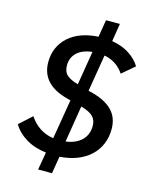

<svg xmlns="http://www.w3.org/2000/svg" viewBox="-134 -897 868 1097"><g transform="rotate(15 300.0 -349.0)"><path d="M218 8Q149 0 98 -31Q47 -62 21 -107L95 -174Q148 -95 237 -82L276 -316L258 -321Q97 -362 97 -495Q97 -542 114 -580Q131 -618 162.5 -646Q194 -674 238 -690Q282 -706 337 -709L354 -811H436L419 -705Q480 -695 522.5 -667Q565 -639 588 -601L514 -538Q493 -569 464.5 -588Q436 -607 398 -614L362 -396L383 -391Q464 -370 505 -328Q546 -286 546 -218Q546 -170 529 -129.5Q512 -89 480 -59Q448 -29 402.5 -11Q357 7 299 11L282 113H200ZM205 -505Q205 -467 227 -447.5Q249 -428 293 -416L326 -616Q268 -610 236.5 -580.5Q205 -551 205 -505ZM437 -208Q437 -243 415.5 -264Q394 -285 345 -298L310 -82Q370 -90 403.5 -123Q437 -156 437 -208Z"/></g></svg>

Font: IBM Plex Mono Medm
Style: Italic
Weight: 500
Italic angle: -9°
Monospace: yes
Designer: Mike Abbink, Paul van der Laan, Pieter van Rosmalen
Foundry: Bold Monday
Version: Version 2.3